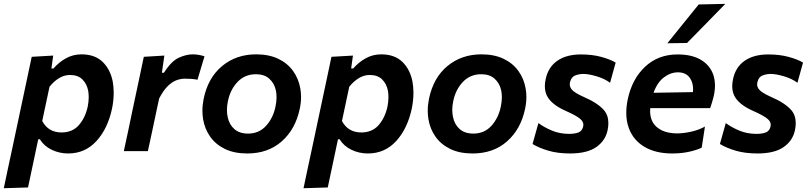

<svg xmlns="http://www.w3.org/2000/svg" viewBox="-45 -798 4280 1014"><path d="M-25 196Q-13.5 142.5 -2.5 89.5Q9 37 22 -24.5L73.5 -267Q84.5 -319 97 -377.5Q109 -435.5 122.5 -498L236 -504.5L226.5 -436.5H237.5Q266 -469.5 303.5 -490.2Q341 -511 385 -511Q456 -511 497 -471.2Q538 -431.5 550.5 -366.5Q555.5 -338 555.5 -308Q555.5 -268.5 547 -226Q524.5 -119 464.5 -53.2Q404.5 12.5 315 12.5Q268.5 12.5 228 -7Q187.5 -26.5 165.5 -62.5H157L147.5 -18Q135.5 38.5 125 88.5Q114.5 138 103 192ZM280 -98.5Q338 -98.5 372 -137.8Q406 -177 418.5 -236Q423.5 -261.5 423.5 -284.5Q423.5 -301.5 421 -317.5Q414 -355 390.2 -378.5Q366.5 -402 324.5 -402Q294.5 -402 267.2 -385.5Q240 -369 216.5 -340L178 -159Q210 -98.5 280 -98.5Z M609 0Q620.5 -54 631.5 -104.5Q642 -154.5 655 -217L665.5 -266.5Q676.5 -318.5 689 -377Q701.5 -435.5 714.5 -498L823 -504.5L810 -414H821Q859.5 -475 899 -493Q938.5 -511 972.5 -511Q989 -511 1005.8 -508Q1022.5 -505 1035 -500.5L998 -377Q979 -380.5 963 -381.5Q947 -382.5 929.5 -382.5Q911 -382.5 888.5 -374.8Q866 -367 842.2 -344.5Q818.5 -322 795.5 -278L781 -210.5Q769 -153.5 758.5 -104Q748 -54.5 736 0Z M1261 12.5Q1191.5 12.5 1142.5 -11.5Q1093.5 -35.5 1064.8 -76.5Q1036 -117.5 1027.5 -169Q1024 -191 1024 -213.5Q1024 -244 1030.5 -276Q1053.5 -387.5 1128 -449.2Q1202.5 -511 1308 -511Q1375.5 -511 1424.5 -487.5Q1473.5 -464 1502.8 -423.2Q1532 -382.5 1541 -331Q1545 -308.5 1545 -285.5Q1545 -255 1538 -223Q1515.5 -115.5 1443 -51.5Q1370.5 12.5 1261 12.5ZM1265 -92.5Q1323.5 -92.5 1360.8 -134.2Q1398 -176 1410 -235.5Q1415.5 -261 1415.5 -284.5Q1415.5 -303 1412 -320.5Q1403.5 -359 1377 -382.5Q1350.5 -406 1306.5 -406Q1248.5 -406 1209.8 -365.5Q1171 -325 1158.5 -263Q1153.5 -239.5 1153.5 -217.5Q1153.5 -197.5 1157.5 -179.5Q1165.5 -140.5 1192.5 -116.5Q1219.5 -92.5 1265 -92.5Z M1558 196Q1569.5 142.5 1580.5 89.5Q1592 37 1605 -24.5L1656.5 -267Q1667.5 -319 1680 -377.5Q1692 -435.5 1705.5 -498L1819 -504.5L1809.5 -436.5H1820.5Q1849 -469.5 1886.5 -490.2Q1924 -511 1968 -511Q2039 -511 2080 -471.2Q2121 -431.5 2133.5 -366.5Q2138.5 -338 2138.5 -308Q2138.5 -268.5 2130 -226Q2107.5 -119 2047.5 -53.2Q1987.5 12.5 1898 12.5Q1851.5 12.5 1811 -7Q1770.5 -26.5 1748.5 -62.5H1740L1730.5 -18Q1718.5 38.5 1708 88.5Q1697.5 138 1686 192ZM1863 -98.5Q1921 -98.5 1955 -137.8Q1989 -177 2001.5 -236Q2006.5 -261.5 2006.5 -284.5Q2006.5 -301.5 2004 -317.5Q1997 -355 1973.2 -378.5Q1949.5 -402 1907.5 -402Q1877.5 -402 1850.2 -385.5Q1823 -369 1799.5 -340L1761 -159Q1793 -98.5 1863 -98.5Z M2451 12.5Q2381.5 12.5 2332.5 -11.5Q2283.5 -35.5 2254.8 -76.5Q2226 -117.5 2217.5 -169Q2214 -191 2214 -213.5Q2214 -244 2220.5 -276Q2243.5 -387.5 2318 -449.2Q2392.5 -511 2498 -511Q2565.5 -511 2614.5 -487.5Q2663.5 -464 2692.8 -423.2Q2722 -382.5 2731 -331Q2735 -308.5 2735 -285.5Q2735 -255 2728 -223Q2705.5 -115.5 2633 -51.5Q2560.5 12.5 2451 12.5ZM2455 -92.5Q2513.5 -92.5 2550.8 -134.2Q2588 -176 2600 -235.5Q2605.5 -261 2605.5 -284.5Q2605.5 -303 2602 -320.5Q2593.5 -359 2567 -382.5Q2540.5 -406 2496.5 -406Q2438.5 -406 2399.8 -365.5Q2361 -325 2348.5 -263Q2343.5 -239.5 2343.5 -217.5Q2343.5 -197.5 2347.5 -179.5Q2355.5 -140.5 2382.5 -116.5Q2409.5 -92.5 2455 -92.5Z M2966 12.5Q2899.5 12.5 2849.8 -2.5Q2800 -17.5 2767.5 -37.5L2798.5 -148Q2829.5 -125 2870.8 -108Q2912 -91 2960.5 -91Q2988.5 -91 3008.2 -97.8Q3028 -104.5 3034.5 -128Q3036 -133.5 3036 -138.5Q3036 -155 3020.5 -169Q3000.5 -187 2942.5 -212.5Q2877 -241.5 2850.5 -280.5Q2832.5 -306.5 2832.5 -342.5Q2832.5 -360.5 2837 -381Q2850.5 -444 2898.5 -477.2Q2946.5 -510.5 3023 -510.5Q3082 -510.5 3129.5 -497.8Q3177 -485 3206.5 -467.5L3177 -361Q3147 -383 3105.2 -395.2Q3063.5 -407.5 3036 -407.5Q3013.5 -407.5 2992.8 -399.5Q2972 -391.5 2965.5 -364Q2964 -358.5 2964 -353Q2964 -338.5 2974 -326Q2987.5 -308.5 3038 -286Q3111 -254.5 3144.5 -216.5Q3168 -189 3168 -147.5Q3168 -130.5 3164 -111Q3152.5 -55 3104 -21.2Q3055.5 12.5 2966 12.5Z M3505 12.5Q3417.5 12.5 3358.5 -22.5Q3299.5 -57.5 3276 -121.5Q3262.5 -158 3262.5 -202Q3262.5 -235 3270 -272Q3292.5 -380.5 3361.8 -445.5Q3431 -510.5 3533.5 -510.5Q3609.5 -510.5 3657.2 -481.8Q3705 -453 3722.5 -402Q3731 -376 3731 -346Q3731 -317.5 3723 -284.5Q3715 -253.5 3705.5 -227H3389Q3388.5 -219 3388.5 -211.5Q3388.5 -157.5 3423 -127.5Q3462 -93.5 3531.5 -93.5Q3564.5 -93.5 3605 -102.5Q3645.5 -111.5 3678 -129.5L3661 -18.5Q3641 -7.5 3598.8 2.5Q3556.5 12.5 3505 12.5ZM3535.5 -416Q3497 -416 3461.8 -389.8Q3426.5 -363.5 3406.5 -308L3614.5 -311.5Q3615.5 -320 3615.5 -328Q3615.5 -360.5 3599 -385.5Q3578.5 -416 3535.5 -416ZM3479.5 -569.5Q3521 -621 3562.5 -672.5Q3603.5 -723 3645 -774.5L3785.5 -777.5Q3733.5 -724 3683 -672.5Q3632.5 -621 3583.5 -571Z M3955.5 12.5Q3889 12.5 3839.2 -2.5Q3789.5 -17.5 3757 -37.5L3788 -148Q3819 -125 3860.2 -108Q3901.5 -91 3950 -91Q3978 -91 3997.8 -97.8Q4017.5 -104.5 4024 -128Q4025.5 -133.5 4025.5 -138.5Q4025.5 -155 4010 -169Q3990 -187 3932 -212.5Q3866.5 -241.5 3840 -280.5Q3822 -306.5 3822 -342.5Q3822 -360.5 3826.5 -381Q3840 -444 3888 -477.2Q3936 -510.5 4012.5 -510.5Q4071.5 -510.5 4119 -497.8Q4166.5 -485 4196 -467.5L4166.5 -361Q4136.5 -383 4094.8 -395.2Q4053 -407.5 4025.5 -407.5Q4003 -407.5 3982.2 -399.5Q3961.5 -391.5 3955 -364Q3953.5 -358.5 3953.5 -353Q3953.5 -338.5 3963.5 -326Q3977 -308.5 4027.5 -286Q4100.5 -254.5 4134 -216.5Q4157.5 -189 4157.5 -147.5Q4157.5 -130.5 4153.5 -111Q4142 -55 4093.5 -21.2Q4045 12.5 3955.5 12.5Z"/></svg>

Font: Heraclito SemiBold
Style: Italic
Weight: 600
Italic angle: -12°
Designer: Kostas Bartsokas (font) & Cristiano Sobral (main changes)
Foundry: Kostas Bartsokas (font) & Cristiano Sobral (main changes)
Version: Version 1.00;July 8, 2020;FontCreator 13.0.0.2655 64-bit